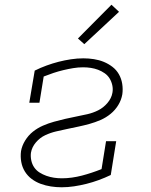

<svg xmlns="http://www.w3.org/2000/svg" viewBox="-20 -785 640 813"><path d="M241 8Q218 8 195.5 4.5Q173 1 152.5 -6.5Q132 -14 114.5 -27Q97 -40 85.5 -58.5Q74 -77 70 -99.5Q66 -122 69 -145Q73 -168 86.5 -190Q100 -212 119.5 -227.5Q139 -243 162 -253Q185 -263 208.5 -269.5Q232 -276 255.5 -281.5Q279 -287 302.5 -291.5Q326 -296 350 -301.5Q374 -307 396 -318Q418 -329 435 -349Q452 -369 456 -392Q459 -408 455.5 -424Q452 -440 444 -453Q436 -466 423 -475Q410 -484 395.5 -489.5Q381 -495 365 -497.5Q349 -500 332 -500Q311 -500 290 -496.5Q269 -493 248 -488Q227 -483 206 -476Q185 -469 165 -461L147 -350H104L127 -486Q151 -498 177 -507.5Q203 -517 228.5 -523.5Q254 -530 280.5 -534Q307 -538 333 -538Q356 -538 378 -534.5Q400 -531 419.5 -523Q439 -515 456 -502Q473 -489 483.5 -470.5Q494 -452 497.5 -430Q501 -408 498 -386Q494 -362 481 -340.5Q468 -319 448.5 -303Q429 -287 406 -277Q383 -267 359.5 -260.5Q336 -254 312.5 -249Q289 -244 265 -239Q241 -234 217.5 -228.5Q194 -223 171.5 -212.5Q149 -202 132 -182Q115 -162 111 -138Q109 -122 112.5 -105.5Q116 -89 125 -76Q134 -63 147.5 -54.5Q161 -46 176.5 -40.5Q192 -35 208.5 -32.5Q225 -30 242 -30Q263 -30 284.5 -33Q306 -36 327 -41.5Q348 -47 369 -54Q390 -61 410 -69L429 -187H472L449 -44Q424 -32 398 -22.5Q372 -13 346 -6.5Q320 0 293.5 4Q267 8 241 8ZM337 -598 310 -622 452 -765 484 -735Z"/></svg>

Font: Iosevka Slab XLtEx
Style: Italic
Weight: 200
Width: 7
Italic angle: -9°
Monospace: yes
Designer: Belleve Invis
Foundry: Belleve Invis
Version: Version 11.1.0; ttfautohint (v1.8.3)